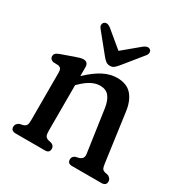

<svg xmlns="http://www.w3.org/2000/svg" viewBox="-151 -746 819 861"><g transform="rotate(30 259.0 -316.0)"><path d="M171.5 -413V-368Q213 -407.5 248.8 -425.8Q284.5 -444 319.5 -444Q370 -444 396 -413.8Q422 -383.5 428.5 -331.5L462.5 -84.5Q464.5 -68 468 -60.5Q471.5 -53 482.5 -49.5L500.5 -45.5Q517.5 -36.5 517.5 -21.5Q517.5 0 492.5 0H340.5Q317.5 0 317.5 -21.5Q317.5 -36.5 332.5 -43L350.5 -47.5Q362 -51 367.2 -58.8Q372.5 -66.5 370 -82.5L339 -297.5Q333.5 -335.5 317.5 -355.5Q301.5 -375.5 271 -375.5Q249 -375.5 226 -363.8Q203 -352 176 -325.5L171.5 -321V-84.5Q171.5 -67 175.5 -59Q179.5 -51 191 -47.5L209.5 -43Q224 -36 224 -21.5Q224 0 201 0H49.5Q24.5 0 24.5 -21.5Q24.5 -37 41.5 -45.5L59.5 -49.5Q70.5 -53 75 -60.2Q79.5 -67.5 79.5 -84.5V-331.5Q79.5 -346 75.5 -352Q71.5 -358 61.5 -360.5L34.5 -361.5Q17 -367.5 17 -382Q17 -390.5 22 -396.2Q27 -402 40.5 -407L105 -430Q121.5 -436 130.5 -438.2Q139.5 -440.5 146.5 -440.5Q171.5 -440.5 171.5 -413ZM301.5 -499Q292 -487.5 283.8 -480.8Q275.5 -474 263.5 -474Q250.5 -474 241.8 -480.5Q233 -487 223.5 -499L144.5 -596.5Q136.5 -606 137.2 -614.2Q138 -622.5 143 -627Q156 -638.5 177 -623L263 -551.5L349 -623Q370 -638 382.5 -627Q387.5 -623 387.8 -614.2Q388 -605.5 380.5 -596.5Z"/></g></svg>

Font: Fraunces 144pt S100
Style: Regular
Weight: 400
Version: Version 1.000; ttfautohint (v1.8.3)